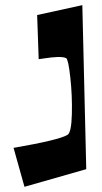

<svg xmlns="http://www.w3.org/2000/svg" viewBox="-20 -657 393 739"><path d="M123 -599.1 296.9 -637.2 312 -5.9 74.2 62 32.2 -87.9Q208 -118.2 240.2 -138.2Q254.9 -147.5 256.6 -218.5Q258.3 -289.6 250.7 -358.2Q243.2 -426.8 234.9 -433.1Q223.6 -438.5 200.2 -437.5Q176.8 -436.5 152.8 -432.6L128.9 -429.2Z"/></svg>

Font: Some Time Later
Style: Regular
Weight: 400
Version: Version 003.300